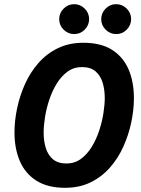

<svg xmlns="http://www.w3.org/2000/svg" viewBox="-20 -884 672 916"><path d="M290.3 12Q207.8 12 154.2 -21.7Q100.7 -55.3 74.9 -115Q49.1 -174.7 49.1 -252.1Q49.1 -307.9 61.7 -367.7Q74.3 -427.4 99.4 -483.3Q124.5 -539.2 163.6 -583.6Q202.7 -628 256 -654Q309.3 -680 377.7 -680Q461.2 -680 514.3 -646.5Q567.3 -612.9 593.1 -553.5Q618.9 -494 618.9 -415.9Q618.9 -360.1 606.3 -300.3Q593.7 -240.6 568.6 -184.7Q543.5 -128.8 504.4 -84.4Q465.3 -40 412 -14Q358.7 12 290.3 12ZM297 -104Q336.1 -104 366 -125.9Q395.9 -147.8 417.6 -183.3Q439.4 -218.8 453.2 -260.9Q467.1 -303 473.4 -344.1Q479.8 -385.2 479.8 -416.5Q479.8 -456.6 469.5 -490.2Q459.2 -523.7 435.4 -543.9Q411.5 -564 371 -564Q331.9 -564 302 -542.1Q272.1 -520.2 250.4 -484.7Q228.6 -449.2 214.8 -407.1Q200.9 -365 194.6 -324.3Q188.2 -283.6 188.2 -251.5Q188.2 -211.6 198.5 -177.9Q208.8 -144.3 232.7 -124.1Q256.7 -104 297 -104ZM534.4 -721.4Q505.3 -721.4 484.1 -742.4Q462.9 -763.4 462.9 -792.6Q462.9 -821.7 483.9 -842.9Q504.9 -864.1 534.1 -864.1Q563.2 -864.1 584.4 -843.1Q605.6 -822 605.6 -792.9Q605.6 -763.8 584.6 -742.6Q563.5 -721.4 534.4 -721.4ZM334 -721.4Q304.9 -721.4 283.6 -742.4Q262.4 -763.4 262.4 -792.6Q262.4 -821.7 283.5 -842.9Q304.5 -864.1 333.6 -864.1Q362.7 -864.1 384 -843.1Q405.2 -822 405.2 -792.9Q405.2 -763.8 384.1 -742.6Q363.1 -721.4 334 -721.4Z"/></svg>

Font: Atkinson Hyperlegible Mono ExtraLight
Style: Italic
Weight: 200
Italic angle: -12°
Monospace: yes
Designer: Elliott Scott, Megan Eiswerth, Linus Boman, Theodore Petrosky, Letters from Sweden
Foundry: Applied Design Works, Letters from Sweden
Version: Version 2.001